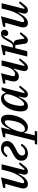

<svg xmlns="http://www.w3.org/2000/svg" viewBox="1536 -2108 772 3885"><g transform="rotate(-90 1922.5 -166.0)"><path d="M141 12Q94 12 72.5 -13.5Q51 -39 51 -80Q51 -95 53.5 -111Q56 -127 61 -144L144 -446H57L68 -491L277 -532L161 -113Q158 -101 158 -91Q158 -63 184 -63Q208 -63 238.5 -88.5Q269 -114 299 -157Q329 -200 355.5 -257.5Q382 -315 398 -379L433 -520H541L426 -63L444 -55L548 -169L578 -149L513 -66Q477 -18 450 -3Q423 12 399 12Q361 12 345.5 -8.5Q330 -29 330 -54Q330 -67 333 -82Q336 -97 339 -108L356 -175L346 -178Q326 -141 305 -106.5Q284 -72 259.5 -46Q235 -20 206 -4Q177 12 141 12Z M759 12Q693 12 653 -22.5Q613 -57 613 -117Q613 -168 641.5 -207.5Q670 -247 740 -284L823 -328Q868 -352 886.5 -373.5Q905 -395 905 -424Q905 -450 888 -463.5Q871 -477 840 -477Q807 -477 776.5 -459Q746 -441 715 -399L683 -420Q718 -474 761 -503Q804 -532 867 -532Q930 -532 970 -499Q1010 -466 1010 -410Q1010 -359 978.5 -321Q947 -283 882 -249L798 -205Q751 -180 734.5 -156.5Q718 -133 718 -103Q718 -74 735.5 -58.5Q753 -43 782 -43Q817 -43 851.5 -62.5Q886 -82 925 -133L957 -112Q915 -49 867.5 -18.5Q820 12 759 12Z M951 152H1018L1167 -446H1081L1092 -491L1287 -532L1241 -352L1251 -349Q1269 -387 1288 -420.5Q1307 -454 1329.5 -478.5Q1352 -503 1378.5 -517.5Q1405 -532 1438 -532Q1494 -532 1518.5 -493Q1543 -454 1543 -382Q1543 -320 1525 -250.5Q1507 -181 1473.5 -122.5Q1440 -64 1391.5 -26Q1343 12 1283 12Q1204 12 1184 -61H1174L1126 152H1216L1204 200H939ZM1253 -49Q1299 -49 1339.5 -93.5Q1380 -138 1405 -229Q1409 -246 1414 -267.5Q1419 -289 1422.5 -311Q1426 -333 1428.5 -353Q1431 -373 1431 -388Q1431 -420 1424 -438Q1417 -456 1396 -456Q1367 -456 1337.5 -425.5Q1308 -395 1281.5 -351.5Q1255 -308 1235 -260Q1215 -212 1206 -177L1201 -157Q1189 -109 1201 -79Q1213 -49 1253 -49Z M1715 12Q1659 12 1634.5 -27Q1610 -66 1610 -138Q1610 -200 1628 -269.5Q1646 -339 1679.5 -397.5Q1713 -456 1761.5 -494Q1810 -532 1871 -532Q1915 -532 1943 -510Q1971 -488 1982 -440H1992L2043 -520H2097L1981 -63L1999 -55L2103 -169L2133 -149L2068 -66Q2033 -22 2008.5 -5Q1984 12 1958 12Q1920 12 1904.5 -8Q1889 -28 1889 -54Q1889 -67 1891.5 -82Q1894 -97 1897 -108L1912 -168L1902 -171Q1884 -132 1865 -98.5Q1846 -65 1823.5 -40.5Q1801 -16 1774 -2Q1747 12 1715 12ZM1757 -64Q1785 -64 1815 -94.5Q1845 -125 1871.5 -168.5Q1898 -212 1918 -260Q1938 -308 1947 -343L1952 -363Q1964 -411 1952 -441Q1940 -471 1900 -471Q1854 -471 1813.5 -426.5Q1773 -382 1748 -291Q1743 -274 1738.5 -252.5Q1734 -231 1730.5 -209Q1727 -187 1724.5 -167Q1722 -147 1722 -132Q1722 -100 1729 -82Q1736 -64 1757 -64Z M2500 12Q2460 12 2442.5 -9Q2425 -30 2425 -56Q2425 -67 2427.5 -81Q2430 -95 2433 -106L2475 -274L2465 -277Q2430 -220 2394.5 -195.5Q2359 -171 2318 -171Q2268 -171 2242.5 -198.5Q2217 -226 2217 -270Q2217 -289 2220 -307.5Q2223 -326 2229 -350L2254 -446H2167L2178 -491L2384 -532L2335 -343Q2329 -320 2326.5 -308Q2324 -296 2324 -285Q2324 -247 2362 -247Q2386 -247 2408.5 -259.5Q2431 -272 2450.5 -294Q2470 -316 2485 -346Q2500 -376 2509 -411L2536 -520H2644L2530 -63L2548 -55L2652 -169L2682 -149L2617 -66Q2582 -19 2554 -3.5Q2526 12 2500 12Z M3053 12Q3021 12 3002.5 -4Q2984 -20 2979 -57L2951 -239L2945 -243H2889L2828 0H2720L2831 -446H2745L2756 -491L2961 -532L2901 -293H2930Q2942 -293 2954.5 -297.5Q2967 -302 2980 -314.5Q2993 -327 3007.5 -349Q3022 -371 3039 -405Q3057 -441 3073.5 -465.5Q3090 -490 3107 -505Q3124 -520 3142.5 -526Q3161 -532 3184 -532Q3220 -532 3241.5 -513Q3263 -494 3263 -462Q3263 -432 3243.5 -409Q3224 -386 3192 -386Q3167 -386 3151.5 -400Q3136 -414 3136 -437Q3136 -451 3141 -463.5Q3146 -476 3154 -484L3149 -490Q3132 -479 3115 -456Q3098 -433 3072 -382Q3058 -356 3047.5 -338.5Q3037 -321 3027.5 -310Q3018 -299 3008.5 -292.5Q2999 -286 2989 -282V-277Q3023 -272 3039.5 -253.5Q3056 -235 3063 -187L3082 -63L3099 -61L3184 -155L3213 -132L3161 -66Q3143 -43 3129 -28Q3115 -13 3102.5 -4Q3090 5 3078 8.5Q3066 12 3053 12Z M3400 12Q3353 12 3331.5 -13.5Q3310 -39 3310 -80Q3310 -95 3312.5 -111Q3315 -127 3320 -144L3403 -446H3316L3327 -491L3536 -532L3420 -113Q3417 -101 3417 -91Q3417 -63 3443 -63Q3467 -63 3497.5 -88.5Q3528 -114 3558 -157Q3588 -200 3614.5 -257.5Q3641 -315 3657 -379L3692 -520H3800L3685 -63L3703 -55L3807 -169L3837 -149L3772 -66Q3736 -18 3709 -3Q3682 12 3658 12Q3620 12 3604.5 -8.5Q3589 -29 3589 -54Q3589 -67 3592 -82Q3595 -97 3598 -108L3615 -175L3605 -178Q3585 -141 3564 -106.5Q3543 -72 3518.5 -46Q3494 -20 3465 -4Q3436 12 3400 12Z"/></g></svg>

Font: IBM Plex Serif Medm
Style: Italic
Weight: 500
Italic angle: -14°
Designer: Mike Abbink, Paul van der Laan, Pieter van Rosmalen
Foundry: Bold Monday
Version: Version 3.001